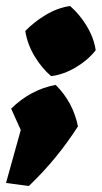

<svg xmlns="http://www.w3.org/2000/svg" viewBox="-44 -511 338 638"><path d="M-24 97 25 -79 -7 -150Q57 -213 141 -229Q199 -171 215 -91Q181 -38 141 11Q101 60 52 107ZM126 -258Q95 -284 71 -324Q47 -364 40 -408Q69 -438 108 -461.5Q147 -485 189 -491Q221 -463 244.5 -424Q268 -385 274 -344Q248 -311 207.5 -287Q167 -263 126 -258Z"/></svg>

Font: Piazzolla Black
Style: Italic
Weight: 900
Italic angle: -11.3°
Designer: Juan Pablo del Peral
Foundry: Huerta Tipografica
Version: Version 1.330